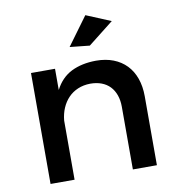

<svg xmlns="http://www.w3.org/2000/svg" viewBox="-84 -830 830 905"><g transform="rotate(-10 331.5 -377.5)"><path d="M479 -300Q479 -331 470.2 -355.8Q461.5 -380.5 445 -397.8Q428.5 -415 404.8 -424Q381 -433 351 -433Q318 -432.5 291.5 -421.2Q265 -410 245.8 -390Q226.5 -370 214.8 -342.8Q203 -315.5 200 -283V0H85V-531H200V-429.5Q228.5 -485 278.2 -509.8Q328 -534.5 396 -535Q442.5 -535 479.2 -520.8Q516 -506.5 541.5 -480Q567 -453.5 580.5 -415.5Q594 -377.5 594 -330V0H479ZM384.5 -755 502.5 -706 380.5 -610 285.5 -620Z"/></g></svg>

Font: Argentum Sans
Style: Regular
Weight: 400
Designer: Julieta Ulanovsky, Owen Earl, Chris M. Simpson, Rasmus Andersson, Cristiano Sobral
Foundry: The Argentum Sans Project Authors
Version: Version 3.135; ttfautohint (v1.8.4.7-5d5b-dirty)